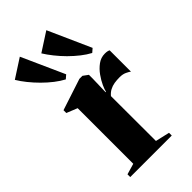

<svg xmlns="http://www.w3.org/2000/svg" viewBox="-301 -869 940 940"><g transform="rotate(-45 169.0 -399.5)"><path d="M6.5 0V-19L63 -35.5V-420.5L7 -443V-462.5L170.5 -516H191.5L217.5 -497V-471L215 -378.5L218 -379.5Q220 -391 230 -413Q240 -435 256.8 -458.8Q273.5 -482.5 296 -499Q318.5 -515.5 345.5 -515.5Q356 -515.5 362.8 -514Q369.5 -512.5 374 -510V-362.5Q367.5 -368 352.2 -375.2Q337 -382.5 315.5 -382.5Q296 -382.5 278.8 -379.8Q261.5 -377 246.8 -369.2Q232 -361.5 220 -347L220.5 -36L294 -19V0ZM121 -561.5Q98 -573.5 72.5 -593.2Q47 -613 22.8 -637.2Q-1.5 -661.5 -22 -687Q-42.5 -712.5 -56.5 -736L41 -799L140.5 -577.5L122 -561.5ZM304 -561.5Q281 -573.5 255.8 -593.2Q230.5 -613 206.2 -637.2Q182 -661.5 161.8 -687Q141.5 -712.5 127 -736L224.5 -799L323.5 -577.5L305 -561.5Z"/></g></svg>

Font: Merriweather 144pt ExtraBold
Style: Regular
Weight: 800
Version: Version 2.100